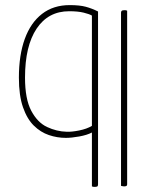

<svg xmlns="http://www.w3.org/2000/svg" viewBox="-20 -729 593 752"><path d="M350 3Q347 3 344.5 2.5Q342 2 340 1V-210Q321 -200 290.5 -194.5Q260 -189 238 -189Q204 -189 171.5 -200Q139 -211 112.5 -237Q86 -263 70 -309Q54 -355 54 -425Q54 -513 77 -576.5Q100 -640 144.5 -674.5Q189 -709 253 -709Q292 -709 316 -702.5Q340 -696 364 -684V-7Q364 0 360.5 1.5Q357 3 350 3ZM241 -213Q260 -212 290 -218Q320 -224 340 -236V-668Q330 -674 307.5 -679.5Q285 -685 251 -685Q169 -685 123.5 -617Q78 -549 78 -425Q78 -341 102.5 -295Q127 -249 164.5 -231.5Q202 -214 241 -213ZM466 1Q465 1 461.5 0.5Q458 0 454 -1V-679Q454 -684 456.5 -686.5Q459 -689 466 -689Q468 -689 471 -689Q474 -689 478 -687V-7Q478 -3 475.5 -1Q473 1 466 1Z"/></svg>

Font: Yanone Kaffeesatz ExtraLight ExtraLight
Style: Regular
Weight: 250
Version: Version 2.003